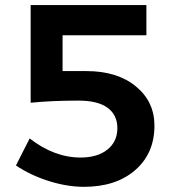

<svg xmlns="http://www.w3.org/2000/svg" viewBox="-20 -720 660 746"><path d="M315.9 -443.8Q435.5 -443.8 507.8 -384.5Q580.1 -325.2 580.1 -231.9Q580.1 -124 505.4 -59.1Q430.7 5.9 306.2 5.9Q240.7 5.9 168.9 -16.8Q97.2 -39.6 42 -77.1L95.2 -182.1Q190.9 -107.9 293 -107.9Q358.9 -107.9 397.5 -138.9Q436 -169.9 436 -222.2Q436 -273.4 397.9 -301.3Q359.9 -329.1 285.2 -329.1Q180.7 -329.1 99.1 -320.8V-700.2H548.8V-583H223.1V-443.8Z"/></svg>

Font: Montserrat-Arabic Medium
Style: Regular
Weight: 500
Designer: Mohamed Gaber
Foundry: Kief Type Foundry
Version: Version 5.008;PS 005.008;hotconv 1.0.88;makeotf.lib2.5.64775